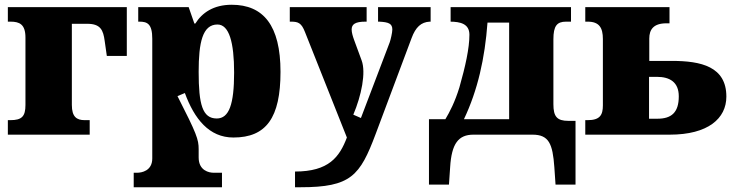

<svg xmlns="http://www.w3.org/2000/svg" viewBox="-20 -566 3081 807"><path d="M357 0V-61H336C302 -61 282 -75 282 -125V-466H347C403 -466 414 -439 420 -394L429 -331H513V-536H13V-475H24C62 -475 87 -464 87 -408V-125C87 -77 72 -61 24 -61H13V0Z M913 221V160H877C860 160 815 152 815 96V61C815 20 807 -3 726 -162L757 -175C797 -66 859 12 961 12C1099 12 1159 -71 1159 -264C1159 -459 1087 -546 954 -546C877 -546 829 -512 801 -467H797L773 -536H561V-475H566C599 -475 620 -466 620 -403V100C620 153 574 160 557 160H542V221ZM891 -68C831 -68 815 -127 815 -264C815 -387 831 -463 894 -463C943 -463 964 -388 964 -261C964 -128 943 -68 891 -68Z M1220 221H1243C1455 221 1493 173 1559 -3L1710 -406C1727 -452 1750 -473 1786 -475H1790V-536H1569V-475H1574C1613 -473 1629 -467 1629 -442C1629 -429 1622 -399 1618 -388L1497 -70L1465 -84C1499 -164 1519 -261 1500 -312L1468 -399C1463 -413 1458 -429 1458 -442C1458 -464 1473 -475 1516 -475H1521V-536H1198V-475H1203C1233 -475 1247 -470 1262 -431L1438 12C1407 94 1362 155 1220 155Z M1867 210 1872 137C1878 37 1907 0 1970 0H2218C2287 0 2303 38 2310 137L2315 210H2399V-58H2369C2321 -58 2306 -76 2306 -128V-401C2306 -457 2321 -475 2359 -475H2380V-536H1874V-475H1871C1915 -475 1953 -466 1953 -420C1953 -363 1936 -287 1911 -199C1892 -137 1870 -95 1852 -65H1783V210ZM1930 -65C1988 -187 2018 -321 2029 -471H2120V-65Z M2795 0C2956 0 3033 -68 3033 -160C3033 -286 2927 -310 2804 -310H2709V-404C2709 -442 2727 -468 2781 -468H2794V-536H2440V-475H2450C2499 -475 2514 -449 2514 -402V-123C2514 -83 2502 -61 2450 -61H2440V0ZM2708 -67V-243H2741C2795 -243 2833 -221 2833 -161C2833 -93 2802 -67 2743 -67Z"/></svg>

Font: UArctic Serif Black
Style: Regular
Weight: 900
Designer: Customization by Puisto advertising & original work Monotype Design Team
Foundry: Monotype Imaging Inc.
Version: Version 2.004